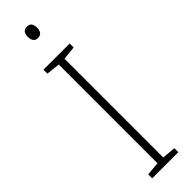

<svg xmlns="http://www.w3.org/2000/svg" viewBox="-310 -901 892 892"><g transform="rotate(-45 136.0 -455.0)"><path d="M222 0H50V-26L117 -32V-681L50 -688V-714H222V-688L155 -681V-32L222 -26ZM136 -910Q154 -910 160.5 -899.5Q167 -889 167 -873Q167 -857 160 -846.5Q153 -836 136 -836Q120 -836 113 -846.5Q106 -857 106 -873Q106 -889 113 -899.5Q120 -910 136 -910Z"/></g></svg>

Font: Noto Sans Gurmukhi SemiCondensed ExtraLight
Style: Regular
Weight: 200
Width: 4
Designer: Jelle Bosma - Monotype Design Team
Foundry: Monotype Imaging Inc.
Version: Version 2.004; ttfautohint (v1.8.4.7-5d5b)